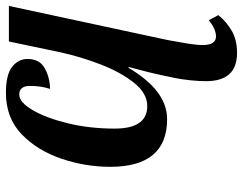

<svg xmlns="http://www.w3.org/2000/svg" viewBox="-106 -704 820 648"><g transform="rotate(-90 304.0 -380.0)"><path d="M449 10Q493 10 523.5 -7.5Q554 -25 577 -53L560 -85Q529 -61 505 -61Q476 -61 476 -106Q476 -126 481 -157Q486 -188 493 -225L608 -760H488L451 -584Q436 -516 410 -449Q384 -382 348.5 -337.5Q313 -293 270 -293Q194 -293 194 -403Q194 -488 212 -561.5Q230 -635 256.5 -680Q283 -725 309 -725Q338 -725 338 -688.5Q338 -652 328 -621Q368 -622 398.5 -639.5Q429 -657 429 -697Q429 -728 402.5 -749Q376 -770 315 -770Q230 -770 175 -717Q120 -664 92.5 -583Q65 -502 65 -418Q65 -226 226 -226Q322 -226 399 -356H402Q392 -319 384.5 -289Q377 -259 365 -201Q360 -176 357 -147Q354 -118 354 -95Q354 10 449 10Z"/></g></svg>

Font: Noto Serif SemiCondensed Semi
Style: Italic
Weight: 600
Width: 4
Italic angle: -12°
Designer: Monotype Design Team
Foundry: Monotype Imaging Inc.
Version: Version 1.901